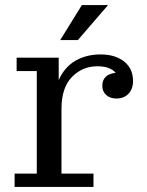

<svg xmlns="http://www.w3.org/2000/svg" viewBox="-20 -742 583 762"><path d="M219 -583 305 -722H409L289 -583ZM38 0V-53H126V-460H46V-513H213V-424Q236 -476 279.5 -501Q323 -526 379 -526Q437 -526 472.5 -498Q508 -470 508 -420Q508 -389 490 -370Q472 -351 442 -351Q417 -351 401.5 -365Q386 -379 386 -401Q386 -447 439 -453Q417 -479 366 -479Q307 -479 265.5 -436.5Q224 -394 224 -310V-53H351V0Z"/></svg>

Font: Montagu Slab 16pt
Style: Regular
Weight: 400
Designer: Florian Karsten
Foundry: Florian Karsten
Version: Version 1.000; ttfautohint (v1.8.3)